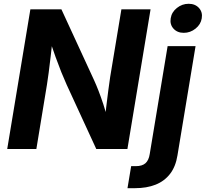

<svg xmlns="http://www.w3.org/2000/svg" viewBox="-20 -776 1072 1000"><path d="M17.6 0 138.2 -727.5H299.8L470.2 -357.9Q481 -334.5 493.2 -303Q505.4 -271.5 518.1 -233.2Q530.8 -194.8 542 -149.9L524.9 -137.2Q528.3 -175.3 533.4 -220Q538.6 -264.6 544.2 -306.2Q549.8 -347.7 553.7 -374.5L612.3 -727.5H764.2L643.6 0H481.4L327.1 -335Q313 -366.2 299.1 -400.9Q285.2 -435.5 269.5 -479Q253.9 -522.5 234.9 -578.6L255.4 -584Q249.5 -529.8 243.9 -481.9Q238.3 -434.1 233.4 -396.5Q228.5 -358.9 224.6 -335.4L169.4 0ZM853 -535.6H998.5L904.3 33.2Q895 91.8 865.7 129.6Q836.4 167.5 790.3 185.8Q744.1 204.1 683.1 204.1H644L663.1 89.4H687Q720.7 89.4 737.8 74Q754.9 58.6 759.8 26.4ZM937 -605Q903.3 -605 883.5 -627Q863.8 -648.9 869.1 -680.7Q874 -712.9 901.4 -734.6Q928.7 -756.3 962.4 -756.3Q996.6 -756.3 1016.4 -734.4Q1036.1 -712.4 1030.8 -680.7Q1025.9 -648.9 998.5 -627Q971.2 -605 937 -605Z"/></svg>

Font: Inter 20pt
Style: Bold Italic
Weight: 700
Italic angle: -9.3988°
Version: Version 4.001;git-66647c0bb